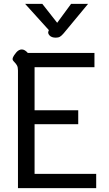

<svg xmlns="http://www.w3.org/2000/svg" viewBox="-20 -974 563 994"><path d="M44 0ZM73 -609Q73 -626 68 -635Q63 -644 55 -652Q49 -658 46.5 -662.5Q44 -667 46 -674Q52 -689 65 -703.5Q78 -718 93 -718Q108 -718 124 -700H469V-626H159V-403H385V-331H159V-74H478V0H73ZM231 -813 233 -818 110 -954H199L276 -856L348 -954H436L310 -802Q299 -789 290.5 -784Q282 -779 269 -779Q247 -779 236.5 -790.5Q226 -802 231 -813Z"/></svg>

Font: Niramit
Style: Regular
Weight: 400
Version: Version 1.000; ttfautohint (v1.6)